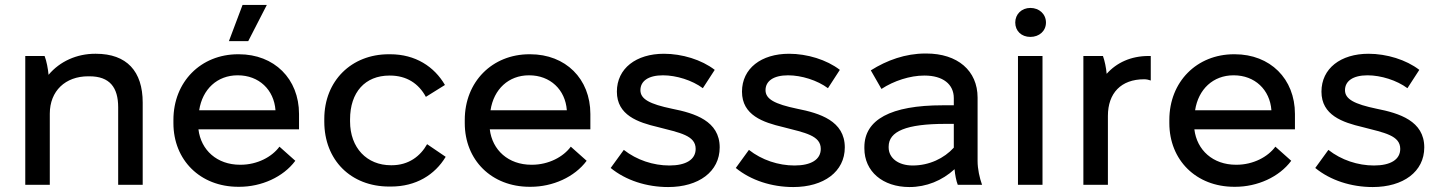

<svg xmlns="http://www.w3.org/2000/svg" viewBox="-20 -746 5803 775"><path d="M82 0H181V-287C181 -379 244 -438 336 -438H341C423 -438 457 -393 457 -313V0H556V-332C556 -458 492 -529 367 -529H364C291 -529 222 -499 176 -444C174 -467 168 -500 160 -520H82Z M982 -580 1057 -726H959L904 -580ZM942 8H946C1035 8 1123 -31 1172 -97L1108 -154C1078 -113 1019 -81 951 -81H949C856 -81 791 -140 781 -224H1187V-286C1187 -428 1087 -527 944 -527H941C791 -527 680 -416 680 -262V-249C680 -100 788 8 942 8ZM784 -301C797 -386 857 -442 939 -442H940C1025 -442 1086 -384 1092 -301Z M1551 7H1558C1659 7 1735 -40 1779 -113L1704 -164C1677 -116 1630 -79 1561 -79H1558C1461 -79 1393 -149 1393 -256V-264C1393 -374 1454 -441 1552 -441H1554C1621 -441 1670 -409 1699 -355L1776 -403C1733 -477 1657 -527 1555 -527H1549C1399 -527 1289 -420 1289 -266V-255C1289 -100 1396 7 1551 7Z M2118 8H2122C2211 8 2299 -31 2348 -97L2284 -154C2254 -113 2195 -81 2127 -81H2125C2032 -81 1967 -140 1957 -224H2363V-286C2363 -428 2263 -527 2120 -527H2117C1967 -527 1856 -416 1856 -262V-249C1856 -100 1964 8 2118 8ZM1960 -301C1973 -386 2033 -442 2115 -442H2116C2201 -442 2262 -384 2268 -301Z M2677 9C2800 9 2885 -53 2885 -151C2885 -258 2784 -289 2693 -307C2602 -326 2565 -346 2565 -382C2565 -418 2596 -442 2656 -442C2710 -442 2774 -422 2817 -390L2865 -464C2812 -505 2733 -529 2660 -529C2548 -529 2470 -470 2470 -376C2470 -281 2555 -252 2636 -233C2725 -210 2788 -199 2788 -145C2788 -102 2749 -78 2682 -78C2617 -78 2550 -100 2498 -141L2445 -68C2506 -18 2590 9 2677 9Z M3182 9C3305 9 3390 -53 3390 -151C3390 -258 3289 -289 3198 -307C3107 -326 3070 -346 3070 -382C3070 -418 3101 -442 3161 -442C3215 -442 3279 -422 3322 -390L3370 -464C3317 -505 3238 -529 3165 -529C3053 -529 2975 -470 2975 -376C2975 -281 3060 -252 3141 -233C3230 -210 3293 -199 3293 -145C3293 -102 3254 -78 3187 -78C3122 -78 3055 -100 3003 -141L2950 -68C3011 -18 3095 9 3182 9Z M3651 9C3719 9 3783 -17 3833 -63C3835 -40 3840 -15 3846 0H3944C3934 -28 3926 -64 3926 -96V-352C3926 -461 3845 -530 3719 -530H3715C3635 -530 3560 -503 3495 -462L3538 -387C3588 -420 3654 -441 3710 -441H3712C3786 -441 3830 -406 3830 -350V-321H3785C3575 -321 3469 -263 3469 -152V-147C3469 -54 3543 9 3651 9ZM3664 -78C3606 -78 3567 -108 3567 -151V-154C3567 -216 3638 -246 3797 -246H3830V-150C3791 -107 3731 -78 3664 -78Z M4139 -597C4175 -597 4202 -621 4202 -655C4202 -689 4175 -714 4139 -714C4104 -714 4078 -689 4078 -655C4078 -621 4103 -597 4139 -597ZM4089 0H4188V-520H4089Z M4353 0H4452V-278C4452 -370 4505 -426 4598 -426C4608 -426 4617 -424 4625 -421V-520H4616C4545 -520 4487 -493 4447 -448C4445 -472 4439 -501 4432 -520H4353Z M4962 8H4966C5055 8 5143 -31 5192 -97L5128 -154C5098 -113 5039 -81 4971 -81H4969C4876 -81 4811 -140 4801 -224H5207V-286C5207 -428 5107 -527 4964 -527H4961C4811 -527 4700 -416 4700 -262V-249C4700 -100 4808 8 4962 8ZM4804 -301C4817 -386 4877 -442 4959 -442H4960C5045 -442 5106 -384 5112 -301Z M5521 9C5644 9 5729 -53 5729 -151C5729 -258 5628 -289 5537 -307C5446 -326 5409 -346 5409 -382C5409 -418 5440 -442 5500 -442C5554 -442 5618 -422 5661 -390L5709 -464C5656 -505 5577 -529 5504 -529C5392 -529 5314 -470 5314 -376C5314 -281 5399 -252 5480 -233C5569 -210 5632 -199 5632 -145C5632 -102 5593 -78 5526 -78C5461 -78 5394 -100 5342 -141L5289 -68C5350 -18 5434 9 5521 9Z"/></svg>

Font: Fixel Display Medium
Style: Regular
Weight: 500
Designer: AlfaBravo + MacPaw
Foundry: Kyrylo Tkachov, Marchela Mozhyna, Serhii Makarenko, Maria Weinstein, Zakhar Kryvoshyya
Version: Version 1.211